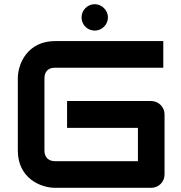

<svg xmlns="http://www.w3.org/2000/svg" viewBox="-20 -896 864 916"><path d="M765 -350C765 -385 737 -414 701 -414H300V-286H638V-127H243C211 -127 192 -146 192 -178V-521C192 -555 210 -573 243 -573H759V-700H243C112 -700 65 -593 65 -522V-178C65 -47 172 0 243 0H701C737 0 765 -28 765 -64ZM495 -813C495 -847 466 -876 432 -876C397 -876 369 -847 369 -813C369 -778 397 -750 432 -750C466 -750 495 -778 495 -813Z"/></svg>

Font: Audiowide
Style: Regular
Weight: 400
Designer: Astigmatic (AOETI)
Foundry: Astigmatic (AOETI)
Version: Version 1.002